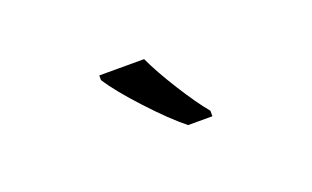

<svg xmlns="http://www.w3.org/2000/svg" viewBox="-36 -885 648 399"><g transform="rotate(-20 288.5 -686.0)"><path d="M383.8 -606H330.1Q298.3 -631.3 254.9 -678.2Q211.4 -725.1 191.9 -755.9V-766.1H291Q306.6 -732.4 334.5 -688.2Q362.3 -644 383.8 -618.2Z"/></g></svg>

Font: WebKoruri
Style: Regular
Weight: 400
Foundry: lindwurm / mohemohe
Version: Version 1.00